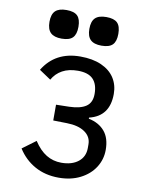

<svg xmlns="http://www.w3.org/2000/svg" viewBox="-96 -950 792 1031"><g transform="rotate(10 300.0 -435.0)"><path d="M73 -108.5 146 -162.5Q177 -115 214 -92.5Q251 -70 296 -70Q354 -70 388.5 -97.5Q423 -125 423 -172.5V-192Q423 -234 387.2 -258.8Q351.5 -283.5 289 -284.5L214.5 -286V-372L285.5 -373.5Q346 -375 377.2 -396Q408.5 -417 408.5 -464.5Q408.5 -517.5 382.2 -544.8Q356 -572 299 -572Q249.5 -572 214.8 -553Q180 -534 160.5 -499L97 -541.5Q162.5 -649.5 299 -649.5Q366 -649.5 413.5 -628.5Q461 -607.5 485.5 -569.8Q510 -532 510 -482.5Q510 -360.5 401 -334.5V-328.5Q457 -317 488.2 -280.2Q519.5 -243.5 519.5 -179Q519.5 -127 491.8 -83.5Q464 -40 413.2 -14.2Q362.5 11.5 296 11.5Q222.5 11.5 165.8 -20Q109 -51.5 73 -108.5ZM102.5 -804.5Q102.5 -845.5 121.5 -864Q140.5 -882.5 182 -882.5Q224 -882.5 242.2 -864.2Q260.5 -846 260.5 -804.5Q260.5 -763.5 242.2 -745Q224 -726.5 182 -726.5Q141 -726.5 121.8 -745.2Q102.5 -764 102.5 -804.5ZM320 -804.5Q320 -845.5 339 -864Q358 -882.5 399.5 -882.5Q441.5 -882.5 459.8 -864.2Q478 -846 478 -804.5Q478 -763.5 459.8 -745Q441.5 -726.5 399.5 -726.5Q358.5 -726.5 339.2 -745.2Q320 -764 320 -804.5Z"/></g></svg>

Font: JuliaMono SemiBold
Style: Regular
Weight: 600
Monospace: yes
Designer: cormullion
Foundry: corm
Version: Version 0.055; ttfautohint (v1.8.4)